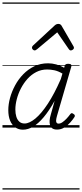

<svg xmlns="http://www.w3.org/2000/svg" viewBox="-20 -1030 662 1550"><path d="M165 17Q130 17 103 -2Q76 -21 61.5 -56.5Q47 -92 47 -141Q47 -188 61 -239.5Q75 -291 102 -341Q129 -391 168 -431Q207 -471 257 -495Q307 -519 368 -519Q400 -519 433.5 -510Q467 -501 498 -483L502 -498Q505 -508 512 -511.5Q519 -515 531 -515Q549 -515 554 -508Q559 -501 555 -490L440 -94Q434 -73 433 -59.5Q432 -46 437 -39Q442 -32 452 -32Q468 -32 484.5 -43.5Q501 -55 517.5 -72.5Q534 -90 547 -108Q553 -116 558.5 -116.5Q564 -117 572 -111Q583 -105 584 -98Q585 -91 581 -85Q569 -66 548 -42Q527 -18 500 -1Q473 16 441 16Q417 16 403.5 7Q390 -2 384.5 -18.5Q379 -35 380.5 -57Q382 -79 390 -105Q398 -132 405.5 -160Q413 -188 421 -216Q376 -135 332.5 -83.5Q289 -32 247.5 -7.5Q206 17 165 17ZM104 -146Q104 -113 112 -87.5Q120 -62 136.5 -47.5Q153 -33 178 -33Q217 -33 265.5 -73Q314 -113 366.5 -193Q419 -273 471 -392L484 -436Q448 -457 417.5 -463Q387 -469 360 -469Q313 -469 273 -448.5Q233 -428 202 -393.5Q171 -359 149 -316.5Q127 -274 115.5 -229.5Q104 -185 104 -146ZM260 -623Q252 -623 245 -630Q238 -637 238 -645Q238 -650 240 -654Q242 -658 246 -662L422 -825Q430 -832 437 -834.5Q444 -837 452 -837Q459 -837 465 -834Q471 -831 476 -824L571 -660Q574 -655 575.5 -651.5Q577 -648 577 -644Q577 -635 568 -629Q559 -623 552 -623Q546 -623 542 -626Q538 -629 535 -634L442 -769L281 -634Q274 -629 269.5 -626Q265 -623 260 -623ZM0 490H622V500H0ZM0 -20H622V0H0ZM0 -505H622V-500H0ZM0 -1010H622V-1000H0Z"/></svg>

Font: Playwrite AU QLD Guides
Style: Regular
Weight: 400
Designer: Veronika Burian, José Scaglione
Foundry: TypeTogether
Version: Version 1.003